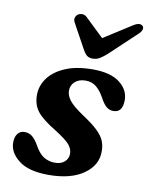

<svg xmlns="http://www.w3.org/2000/svg" viewBox="-82 -764 648 836"><g transform="rotate(10 242.5 -346.0)"><path d="M208 -45Q235 -45 251 -59Q267 -73 267 -95Q267 -116 251.5 -134.5Q236 -153 186 -184.5Q128 -219.5 104.5 -248.5Q81 -277.5 80.5 -320.5Q80 -362.5 105.5 -397.2Q131 -432 180.5 -453Q230 -474 301.5 -474Q380 -474 420.5 -442.8Q461 -411.5 461 -366Q461 -311 419.5 -311Q403 -311 389.8 -321.5Q376.5 -332 362 -359Q346 -388.5 326.5 -404.5Q307 -420.5 279.5 -420.5Q249.5 -420.5 232 -404.8Q214.5 -389 214.5 -364.5Q214.5 -344 230.5 -322.8Q246.5 -301.5 294.5 -269Q336.5 -241.5 359.5 -219.8Q382.5 -198 391.8 -177Q401 -156 401 -129.5Q402 -68 345.2 -28Q288.5 12 190 12Q101.5 12 57.8 -22.5Q14 -57 14.5 -101.5Q15 -126 26 -140Q37 -154 56 -154Q76 -154 90.8 -141.8Q105.5 -129.5 119.5 -104.5Q138 -71 160 -58Q182 -45 208 -45ZM352.5 -551Q336 -536.5 322.2 -528.2Q308.5 -520 292 -520Q275 -520 265.5 -528Q256 -536 248 -551L187.5 -661.5Q181.5 -672.5 184.5 -682Q187.5 -691.5 194.5 -697Q203.5 -703 214.5 -702.8Q225.5 -702.5 234.5 -694L317 -615L441 -694Q469 -711.5 482 -697Q487 -691.5 484.5 -682Q482 -672.5 470 -661.5Z"/></g></svg>

Font: Fraunces 9pt S050 SemiBold
Style: Italic
Weight: 600
Italic angle: -16°
Version: Version 1.000; ttfautohint (v1.8.3)